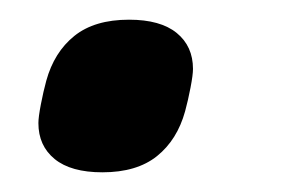

<svg xmlns="http://www.w3.org/2000/svg" viewBox="-20 -164 312 195"><path d="M84 11Q52 11 35.5 -2.5Q19 -16 19 -39Q19 -45 21.5 -58Q24 -71 27 -82Q35 -111 55.5 -127.5Q76 -144 111 -144Q143 -144 159.5 -130.5Q176 -117 176 -94Q176 -88 173.5 -75Q171 -62 168 -51Q160 -22 139.5 -5.5Q119 11 84 11Z"/></svg>

Font: IBM Plex Sans Cond SmBld
Style: Italic
Weight: 600
Width: 3
Italic angle: -11°
Designer: Mike Abbink, Paul van der Laan, Pieter van Rosmalen
Foundry: Bold Monday
Version: Version 1.3